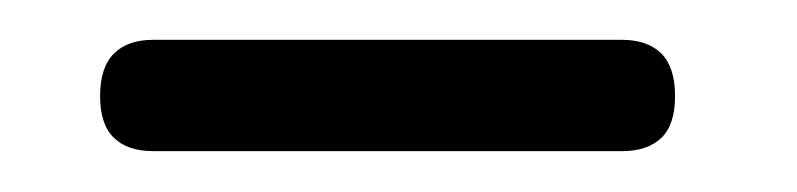

<svg xmlns="http://www.w3.org/2000/svg" viewBox="-20 -630 390 94"><path d="M29 -583Q29 -597 35.8 -603.8Q42.5 -610.5 55 -610.5H284.5Q297 -610.5 303.8 -603.8Q310.5 -597 310.5 -583Q310.5 -569 303.8 -562.5Q297 -556 284.5 -556H55Q42.5 -556 35.8 -562.5Q29 -569 29 -583Z"/></svg>

Font: Fraunces 11pt
Style: Regular
Weight: 400
Version: Version 1.000;[b76b70a41]